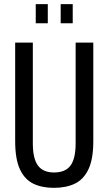

<svg xmlns="http://www.w3.org/2000/svg" viewBox="-20 -892 522 924"><path d="M239 12Q182 12 140.5 -8Q99 -28 76 -77Q53 -126 53 -213V-687H138V-202Q138 -129 162.5 -95.5Q187 -62 240 -62Q295 -62 319.5 -95.5Q344 -129 344 -202V-687H429V-213Q429 -126 405.5 -77Q382 -28 340 -8Q298 12 239 12ZM152 -780V-872H210V-780ZM272 -780V-872H330V-780Z"/></svg>

Font: Archivo ExtraCondensed
Style: Regular
Weight: 400
Width: 2
Designer: Hector Gatti
Foundry: Omnibus-Type
Version: Version 2.001